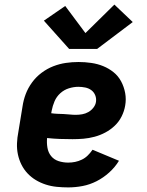

<svg xmlns="http://www.w3.org/2000/svg" viewBox="-20 -808 640 836"><path d="M277 8Q252 8 227 5.5Q202 3 179 -4.5Q156 -12 136 -24Q116 -36 100 -53Q84 -70 73.5 -91Q63 -112 58 -135.5Q53 -159 54 -184Q55 -209 60 -234L78 -344Q82 -372 92 -398.5Q102 -425 119.5 -449Q137 -473 161 -491Q185 -509 212 -519.5Q239 -530 266.5 -534Q294 -538 322 -538Q350 -538 377.5 -534Q405 -530 429.5 -520Q454 -510 474.5 -493.5Q495 -477 507.5 -453.5Q520 -430 525 -403Q530 -376 525 -348Q521 -324 509.5 -301Q498 -278 479.5 -260.5Q461 -243 438.5 -231Q416 -219 391.5 -212.5Q367 -206 343.5 -204Q320 -202 296 -202Q268 -202 240.5 -203Q213 -204 185 -207Q183 -186 186.5 -165Q190 -144 202.5 -128.5Q215 -113 235 -106.5Q255 -100 277 -100Q292 -100 307 -103Q322 -106 336.5 -113Q351 -120 362.5 -131.5Q374 -143 383 -156L498 -108Q481 -80 455.5 -57Q430 -34 400.5 -19Q371 -4 339.5 2Q308 8 277 8ZM310 -308Q324 -308 338 -310.5Q352 -313 364.5 -320Q377 -327 386.5 -339Q396 -351 398 -365Q400 -380 394.5 -393.5Q389 -407 377.5 -415.5Q366 -424 351 -427Q336 -430 321 -430Q301 -430 280 -423.5Q259 -417 242.5 -402Q226 -387 217.5 -367Q209 -347 205 -326L203 -315Q216 -313 229.5 -312.5Q243 -312 256.5 -311.5Q270 -311 283.5 -309.5Q297 -308 310 -308ZM281 -595 171 -718 264 -782 352 -664 478 -788 558 -712 403 -595Z"/></svg>

Font: Iosevka Slab XBdEx
Style: Italic
Weight: 800
Width: 7
Italic angle: -9°
Monospace: yes
Designer: Belleve Invis
Foundry: Belleve Invis
Version: Version 11.1.1; ttfautohint (v1.8.3)